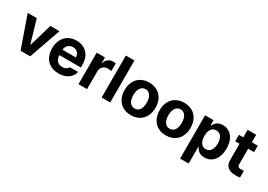

<svg xmlns="http://www.w3.org/2000/svg" viewBox="9 -1655 3906 2801"><g transform="rotate(30 1962.0 -254.0)"><path d="M362.3 0H200.2L14.6 -530.3H167L278.3 -149.4H284.2L395.5 -530.3H548.8Z M580.1 -262.7Q580.1 -344.2 611.6 -406.5Q643.1 -468.8 701.2 -502.9Q759.3 -537.1 835.9 -537.1Q907.2 -537.1 963.6 -507.1Q1020 -477.1 1052.5 -416.5Q1085 -356 1085 -268.6V-227.5H722.7Q722.7 -188 737.5 -158.7Q752.4 -129.4 780 -113.5Q807.6 -97.7 844.7 -97.7Q880.4 -97.7 906.2 -112.1Q932.1 -126.5 943.4 -151.4H1081.1Q1070.8 -102.5 1039.1 -65.9Q1007.3 -29.3 956.8 -9.3Q906.2 10.7 841.8 10.7Q761.2 10.7 702.4 -22.5Q643.6 -55.7 611.8 -117.4Q580.1 -179.2 580.1 -262.7ZM948.2 -318.4Q948.2 -350.1 934.3 -375.2Q920.4 -400.4 895.5 -414.6Q870.6 -428.7 838.9 -428.7Q806.6 -428.7 780.5 -414.1Q754.4 -399.4 739 -374Q723.6 -348.6 722.7 -318.4Z M1175.8 -530.3H1315.4V-438.5H1321.3Q1335.4 -486.8 1369.6 -512.5Q1403.8 -538.1 1449.2 -538.1Q1474.1 -538.1 1495.1 -533.2V-404.3Q1484.4 -407.2 1466.3 -409.7Q1448.2 -412.1 1433.6 -412.1Q1401.4 -412.1 1375.5 -397.9Q1349.6 -383.8 1335 -358.6Q1320.3 -333.5 1320.3 -301.8V0H1175.8Z M1710 0H1565.4V-707H1710Z M1800.8 -263.7Q1800.8 -345.2 1832.3 -407.2Q1863.8 -469.2 1922.6 -503.2Q1981.4 -537.1 2060.5 -537.1Q2139.6 -537.1 2198.7 -503.2Q2257.8 -469.2 2289.6 -407.2Q2321.3 -345.2 2321.3 -263.7Q2321.3 -182.1 2289.6 -119.9Q2257.8 -57.6 2198.7 -23.4Q2139.6 10.7 2060.5 10.7Q1981.4 10.7 1922.9 -23.4Q1864.3 -57.6 1832.5 -119.9Q1800.8 -182.1 1800.8 -263.7ZM2173.8 -263.7Q2173.8 -311 2161.1 -347.9Q2148.4 -384.8 2123 -405.8Q2097.7 -426.8 2061.5 -426.8Q2024.9 -426.8 1999.3 -405.8Q1973.6 -384.8 1960.4 -347.9Q1947.3 -311 1947.3 -263.7Q1947.3 -216.8 1960.4 -179.9Q1973.6 -143.1 1999.3 -122.3Q2024.9 -101.6 2061.5 -101.6Q2097.7 -101.6 2123 -122.3Q2148.4 -143.1 2161.1 -179.7Q2173.8 -216.3 2173.8 -263.7Z M2390.6 -263.7Q2390.6 -345.2 2422.1 -407.2Q2453.6 -469.2 2512.5 -503.2Q2571.3 -537.1 2650.4 -537.1Q2729.5 -537.1 2788.6 -503.2Q2847.7 -469.2 2879.4 -407.2Q2911.1 -345.2 2911.1 -263.7Q2911.1 -182.1 2879.4 -119.9Q2847.7 -57.6 2788.6 -23.4Q2729.5 10.7 2650.4 10.7Q2571.3 10.7 2512.7 -23.4Q2454.1 -57.6 2422.4 -119.9Q2390.6 -182.1 2390.6 -263.7ZM2763.7 -263.7Q2763.7 -311 2751 -347.9Q2738.3 -384.8 2712.9 -405.8Q2687.5 -426.8 2651.4 -426.8Q2614.7 -426.8 2589.1 -405.8Q2563.5 -384.8 2550.3 -347.9Q2537.1 -311 2537.1 -263.7Q2537.1 -216.8 2550.3 -179.9Q2563.5 -143.1 2589.1 -122.3Q2614.7 -101.6 2651.4 -101.6Q2687.5 -101.6 2712.9 -122.3Q2738.3 -143.1 2751 -179.7Q2763.7 -216.3 2763.7 -263.7Z M3002 -530.3H3144.5V-441.4H3150.4Q3168.5 -481.4 3205.1 -509.3Q3241.7 -537.1 3301.8 -537.1Q3361.8 -537.1 3410.6 -506.1Q3459.5 -475.1 3488 -413.8Q3516.6 -352.5 3516.6 -264.6Q3516.6 -178.7 3488.5 -116.9Q3460.4 -55.2 3411.9 -23.2Q3363.3 8.8 3301.8 8.8Q3242.7 8.8 3205.8 -18.3Q3168.9 -45.4 3150.4 -85H3146.5V199.2H3002ZM3255.9 -106.4Q3310.1 -106.4 3339.6 -149.9Q3369.1 -193.4 3369.1 -265.6Q3369.1 -336.9 3339.6 -379.4Q3310.1 -421.9 3255.9 -421.9Q3202.1 -421.9 3172.9 -380.1Q3143.6 -338.4 3143.6 -265.6Q3143.6 -217.8 3156.7 -181.9Q3169.9 -146 3195.3 -126.2Q3220.7 -106.4 3255.9 -106.4Z M3889.6 -421.9H3790V-163.1Q3790 -133.8 3802.7 -122.1Q3815.4 -110.4 3839.8 -109.4Q3871.1 -109.4 3897.5 -112.3V2Q3871.6 6.8 3820.3 6.8Q3738.8 6.8 3691.9 -30.8Q3645 -68.4 3645.5 -142.6V-421.9H3572.3V-530.3H3645.5V-657.2H3790V-530.3H3889.6Z"/></g></svg>

Font: Pretendard JP
Style: Bold
Weight: 700
Designer: Base glyphs from Inter by Rasmus Andersson; Hangeul glyphs from Noto Sans CJK(Source Han Sans) by Jang Soo-young and Kan
Foundry: Kil Hyung-jin
Version: Version 1.309